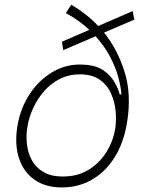

<svg xmlns="http://www.w3.org/2000/svg" viewBox="-20 -793 625 824"><path d="M556.5 -708.8 426.5 -653.1Q483.7 -582.4 514.4 -485.3Q545.1 -388.1 525.2 -267Q510.7 -179 471.2 -116.7Q431.8 -54.3 373.9 -21.5Q316.1 11.4 245.7 11.4Q174 11.4 127 -22.4Q79.9 -56.1 61.1 -115.1Q42.3 -174 54.3 -250Q67.5 -329.9 109 -391.7Q150.6 -453.5 210.9 -487Q271.3 -520.6 340.6 -515.3Q391.7 -513.1 423.1 -491.5Q454.5 -469.8 471.1 -440.9Q487.6 -411.9 494 -387.8H501.1Q498.9 -419.7 487.7 -461.5Q476.6 -503.2 452.9 -548.7Q429.3 -594.1 390.3 -637.4L251.4 -577.8L245.7 -614L363.3 -664.8Q342.3 -684.7 317.3 -702.8Q292.3 -720.9 262.8 -736.9L285.9 -772.7Q316.1 -755.3 345.5 -732.4Q375 -709.5 401.6 -681.5L549.4 -745.4ZM250 -35.5Q313.9 -35.5 361 -64.8Q408 -94.1 437 -141Q465.9 -187.9 474.4 -240.4Q479.8 -274.1 476.4 -314.3Q473 -354.4 457 -390.8Q441.1 -427.2 408.6 -450.5Q376.1 -473.7 322.8 -474.1Q274.5 -473.7 235.8 -453.8Q197.1 -433.9 168.7 -401.1Q140.3 -368.3 122.3 -328.8Q104.4 -289.4 97.7 -250Q91.6 -213.1 95.5 -175.2Q99.4 -137.4 116.5 -105.8Q133.5 -74.2 166.2 -54.9Q198.9 -35.5 250 -35.5Z"/></svg>

Font: Inter Extra Light  BETA
Style: Italic
Weight: 200
Italic angle: 9.39999°
Designer: Rasmus Andersson
Foundry: rsms
Version: Version 3.011;git-f93a4a705